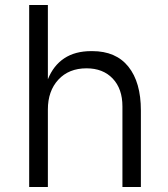

<svg xmlns="http://www.w3.org/2000/svg" viewBox="-20 -750 675 770"><path d="M97 -730H172V-432Q194 -487 237.5 -516Q281 -545 346 -545H350Q445 -545 495 -482.5Q545 -420 545 -307V0H471V-323Q471 -394 432 -435Q393 -476 327 -476Q256 -476 214 -430.5Q172 -385 172 -311V0H97Z"/></svg>

Font: Sora-SIA Light
Style: Regular
Weight: 300
Designer: Jonathan Barnbrook, Julián Moncada
Foundry: Barnbrook Fonts
Version: Version 2.000